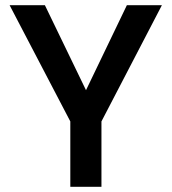

<svg xmlns="http://www.w3.org/2000/svg" viewBox="-20 -720 661 740"><path d="M251 0V-252L17 -700H153L317 -361H306L469 -700H604L371 -252V0Z"/></svg>

Font: DM Sans 11pt SemiBold
Style: Regular
Weight: 600
Version: Version 4.004;gftools[0.9.30]